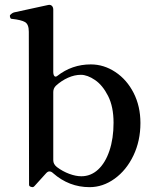

<svg xmlns="http://www.w3.org/2000/svg" viewBox="-20 -759 644 793"><path d="M560 -251Q560 -177 531 -116.5Q502 -56 453.5 -21Q405 14 350 14Q265 14 199 -44Q192 -51 184 -51Q177 -51 170 -43L122 10Q118 14 115 14L109 13Q105 12 102.5 10Q100 8 100 4L99 -628Q99 -659 83 -668Q67 -677 30 -681Q25 -681 23.5 -683.5Q22 -686 21 -691V-696Q30 -706 39 -708L177 -738L183 -739Q191 -739 195.5 -733.5Q200 -728 200 -719V-463Q200 -450 204.5 -445Q209 -440 216 -445Q277 -493 355 -493Q409 -493 456.5 -461.5Q504 -430 532 -375Q560 -320 560 -251ZM449 -252Q449 -318 426.5 -362.5Q404 -407 372.5 -428.5Q341 -450 314 -450Q288 -450 261 -438Q234 -426 211 -405Q200 -394 200 -379V-97Q200 -81 215 -69Q239 -51 266 -41Q293 -31 316 -31Q355 -31 385 -58.5Q415 -86 432 -136.5Q449 -187 449 -252Z"/></svg>

Font: Shippori Mincho B1 SemiBold
Style: Regular
Weight: 600
Designer: FONTDASU
Foundry: FONTDASU / Google Inc. / but / Adobe
Version: Version 3.110; ttfautohint (v1.8.3)